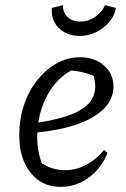

<svg xmlns="http://www.w3.org/2000/svg" viewBox="-20 -719 492 748"><path d="M216 9Q143 9 99 -46Q55 -101 55 -193Q55 -255 73.5 -310Q92 -365 125 -406.5Q158 -448 200.5 -472Q243 -496 292 -496Q348 -496 385 -464Q422 -432 422 -382Q422 -344 399.5 -313Q377 -282 335.5 -259Q294 -236 235.5 -221.5Q177 -207 104 -201V-238Q233 -255 292 -289.5Q351 -324 351 -382Q351 -412 338 -439L363 -416Q335 -429 305 -436.5Q275 -444 243 -445L270 -451Q225 -430 192.5 -390Q160 -350 142.5 -297Q125 -244 125 -183Q125 -151 132 -119.5Q139 -88 153 -59L136 -88Q159 -71 183.5 -63.5Q208 -56 234 -56Q274 -56 313 -75.5Q352 -95 386 -135L399 -123Q374 -62 325 -26.5Q276 9 216 9ZM290 -579Q256 -579 230.5 -593.5Q205 -608 192 -632.5Q179 -657 182 -688L225 -699Q225 -670 243.5 -652.5Q262 -635 293 -635Q324 -635 350.5 -653Q377 -671 389 -699L432 -688Q426 -657 405 -632.5Q384 -608 354 -593.5Q324 -579 290 -579Z"/></svg>

Font: Piazzolla Thin
Style: Italic
Weight: 400
Italic angle: -11.3°
Version: Version 2.005